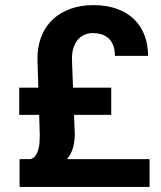

<svg xmlns="http://www.w3.org/2000/svg" viewBox="-20 -741 640 761"><path d="M273.4 -285.6 276.4 -210.4Q276.4 -180.2 269.3 -155.3Q262.2 -130.4 245.6 -110.4H572.8V0H57.6V-110.4H101.1Q112.8 -113.3 119.9 -122.8Q127 -132.3 131.1 -145.5Q135.3 -158.7 136.5 -174.1Q137.7 -189.5 137.7 -204.1L135.3 -285.6H56.2V-393.6H131.8L128.4 -507.8Q128.4 -558.1 144.5 -597.9Q160.6 -637.7 189.9 -664.8Q219.2 -691.9 260 -706.3Q300.8 -720.7 349.6 -720.7Q401.9 -720.7 442.4 -706.3Q482.9 -691.9 510.5 -665.5Q538.1 -639.2 552.5 -602.1Q566.9 -564.9 566.9 -519.5H435.5Q435.5 -544.4 428.5 -561.8Q421.4 -579.1 409.2 -589.8Q397 -600.6 381.1 -605.2Q365.2 -609.9 347.7 -609.9Q330.1 -609.9 314.9 -603.3Q299.8 -596.7 288.8 -584Q277.8 -571.3 271.5 -552Q265.1 -532.7 265.1 -507.8L269.5 -393.6H420.9V-285.6Z"/></svg>

Font: TypoPRO Roboto Mono
Style: Bold
Weight: 700
Designer: Google
Version: Version 2.000986; 2015; ttfautohint (v1.3)